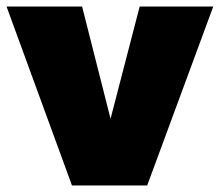

<svg xmlns="http://www.w3.org/2000/svg" viewBox="-30 -567 672 587"><path d="M-10 -547H221L308 -204L397 -547H622L420 0H190Z"/></svg>

Font: TypoPRO Montserrat Alternates
Style: Regular
Weight: 900
Designer: Julieta Ulanovsky
Foundry: Julieta Ulanovsky
Version: Version 6.001